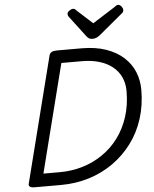

<svg xmlns="http://www.w3.org/2000/svg" viewBox="-70 -1211 1020 1269"><g transform="rotate(-5 440.0 -576.5)"><path d="M108 0Q63 0 71 -28L282 -861Q286 -875 298.5 -881.5Q311 -888 333 -888H494Q589 -888 659 -863.5Q729 -839 775.5 -796Q822 -753 844 -698Q866 -643 866 -581Q866 -478 837.5 -389Q809 -300 756 -229Q703 -158 630.5 -106.5Q558 -55 469.5 -27.5Q381 0 283 0ZM173 -85H283Q361 -85 433 -106.5Q505 -128 566.5 -170Q628 -212 673 -272.5Q718 -333 743 -410.5Q768 -488 768 -581Q768 -632 749 -673Q730 -714 694 -743Q658 -772 607 -787.5Q556 -803 493 -803H355ZM761 -1153Q773 -1153 783 -1141Q793 -1129 793 -1118Q793 -1110 790.5 -1105Q788 -1100 783 -1096L628 -967Q615 -956 602.5 -950Q590 -944 573 -944Q559 -944 549 -951Q539 -958 531 -970L431 -1102Q426 -1109 425 -1114Q424 -1119 424 -1122Q424 -1134 438.5 -1143.5Q453 -1153 462 -1153Q472 -1153 477 -1148Q482 -1143 488 -1137L588 -1046L733 -1138Q740 -1142 746.5 -1147.5Q753 -1153 761 -1153Z"/></g></svg>

Font: Playwrite DE SAS
Style: Regular
Weight: 400
Designer: Veronika Burian, José Scaglione
Foundry: TypeTogether
Version: Version 1.002